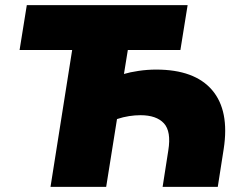

<svg xmlns="http://www.w3.org/2000/svg" viewBox="-20 -725 948 745"><path d="M176 0 260 -531H56L84 -705H708L680 -531H476L461 -438Q484 -445 518 -450Q552 -455 586 -455Q735 -455 803 -375.5Q871 -296 848 -147L825 0H611L633 -141Q645 -215 616 -246.5Q587 -278 525 -278Q504 -278 481 -274.5Q458 -271 434 -263L392 0Z"/></svg>

Font: Winston Black
Style: Italic
Weight: 900
Italic angle: -9°
Designer: Original fonts by Vernon Adams / Changes by Cristiano Sobral
Foundry: VOriginal fonts by Vernon Adams / Changes by Cristiano Sobral
Version: Version 2.503;July 17, 2020;FontCreator 13.0.0.2655 64-bit